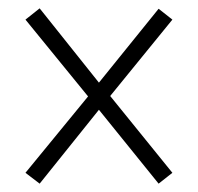

<svg xmlns="http://www.w3.org/2000/svg" viewBox="-20 -591 474 460"><path d="M41 -177 191 -360 41 -544 75 -571 217 -393 360 -570 393 -544 244 -361 393 -177 360 -151 217 -328 75 -151Z"/></svg>

Font: Noto Serif Sinhala ExtraCondensed Light
Style: Regular
Weight: 300
Width: 2
Designer: Jelle Bosma - Monotype Design Team
Foundry: Monotype Imaging Inc.
Version: Version 2.007; ttfautohint (v1.8.4.7-5d5b)